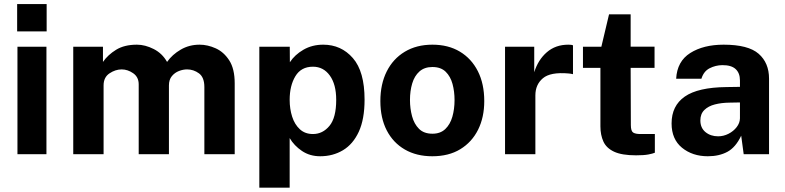

<svg xmlns="http://www.w3.org/2000/svg" viewBox="-20 -742 3777 924"><path d="M204.5 -722.5V-591H62.5V-722.5ZM203.5 -517V0H64V-517Z M332.5 0V-517H475.5V-444Q499 -478 538.8 -502.5Q578.5 -527 639 -527Q678.5 -527 719.8 -506Q761 -485 784 -444Q809 -479.5 849.8 -503.2Q890.5 -527 940.5 -527Q979 -527 1018 -509.5Q1057 -492 1083.2 -451.5Q1109.5 -411 1109.5 -341V0H963.5V-323Q963.5 -370 937.5 -389Q911.5 -408 880.5 -408Q861 -408 841 -400.2Q821 -392.5 807 -375.5Q793 -358.5 793 -331V0H647.5V-336Q647.5 -371 621 -389.5Q594.5 -408 565.5 -408Q535.5 -408 507 -389Q478.5 -370 478.5 -331V0Z M1228 161V-517H1374.5L1375 -442.5Q1398.5 -478.5 1440.5 -502.8Q1482.5 -527 1535.5 -527Q1622 -527 1678.2 -462.5Q1734.5 -398 1734.5 -262.5Q1734.5 -168.5 1706.8 -108.2Q1679 -48 1630.5 -19Q1582 10 1521 10Q1471 10 1433.2 -15.5Q1395.5 -41 1374 -77.5V161ZM1486 -97Q1533 -97 1565.5 -136.2Q1598 -175.5 1598 -261.5Q1598 -336 1567.2 -378.5Q1536.5 -421 1486 -421Q1429 -421 1401.5 -375.2Q1374 -329.5 1374 -261.5Q1374 -218 1386 -180.5Q1398 -143 1423 -120Q1448 -97 1486 -97Z M2060.5 10Q1984.5 10 1928.2 -22.5Q1872 -55 1841.2 -114.5Q1810.5 -174 1810.5 -255.5Q1810.5 -337 1841 -398Q1871.5 -459 1928 -493Q1984.5 -527 2061 -527Q2137.5 -527 2193.2 -493.5Q2249 -460 2279.8 -399.2Q2310.5 -338.5 2310.5 -255.5Q2310.5 -177.5 2280.8 -117.8Q2251 -58 2195.2 -24Q2139.5 10 2060.5 10ZM2061 -98.5Q2099.5 -98.5 2123 -121Q2146.5 -143.5 2157 -180.2Q2167.5 -217 2167.5 -260.5Q2167.5 -301.5 2157.8 -337.8Q2148 -374 2124.8 -396.8Q2101.5 -419.5 2061 -419.5Q2022.5 -419.5 1998.5 -398Q1974.5 -376.5 1963.8 -340.5Q1953 -304.5 1953 -260.5Q1953 -220 1963 -182.8Q1973 -145.5 1996.5 -122Q2020 -98.5 2061 -98.5Z M2410.5 0V-517H2551V-394.5Q2569.5 -454 2611.5 -490.5Q2653.5 -527 2715 -527Q2731.5 -527 2737.5 -524V-385Q2733 -386.5 2726.8 -387.2Q2720.5 -388 2715.5 -388.5Q2629 -396 2592.8 -365.5Q2556.5 -335 2556.5 -283V0Z M3130 -415.5H3015L3016 -140Q3016 -111.5 3027 -104.2Q3038 -97 3062 -97H3131.5V-7Q3121 -2.5 3099.8 1.5Q3078.5 5.5 3041 5.5Q2972.5 5.5 2935.2 -12Q2898 -29.5 2883.8 -61Q2869.5 -92.5 2869.5 -134V-415.5H2785.5V-517H2874L2911 -673H3015V-517.5H3130Z M3386.5 10Q3312.5 10 3262.2 -31Q3212 -72 3212 -148Q3212 -233 3275.5 -277.2Q3339 -321.5 3476 -323L3541 -324V-355Q3541 -390.5 3520 -409.8Q3499 -429 3455.5 -428.5Q3423.5 -428 3395 -413.5Q3366.5 -399 3355.5 -363H3234Q3238.5 -447 3302 -487Q3365.5 -527 3462.5 -527Q3581 -527 3631 -483.2Q3681 -439.5 3681 -363.5V0H3559L3547 -89Q3520.5 -33 3480.8 -11.5Q3441 10 3386.5 10ZM3436 -86Q3462 -86 3486 -98.2Q3510 -110.5 3525.2 -130.2Q3540.5 -150 3541 -172.5V-249L3488.5 -248Q3452 -247.5 3420.5 -239.5Q3389 -231.5 3369.8 -212.8Q3350.5 -194 3350.5 -162.5Q3350.5 -126.5 3375.2 -106.2Q3400 -86 3436 -86Z"/></svg>

Font: Public Sans
Style: Bold
Weight: 700
Designer: The Public Sans project authors (U.S. Web Design System). Libre Franklin designed by Pablo Impallari and Rodrigo Fuenzal
Version: Version 1.008; ttfautohint (v1.8.1) -l 8 -r 50 -G 200 -x 14 